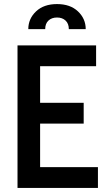

<svg xmlns="http://www.w3.org/2000/svg" viewBox="-20 -923 530 943"><path d="M66 -700H452V-598H177V-418H391V-316H177V-102H461V0H66ZM401 -780H318Q318 -807 302 -822Q286 -837 260 -837Q234 -837 218 -822Q202 -807 202 -780H119Q119 -831 157 -867Q195 -903 260 -903Q325 -903 363 -867Q401 -831 401 -780Z"/></svg>

Font: Cabin Condensed SemiBold
Style: Regular
Weight: 600
Width: 3
Designer: Pablo Impallari
Foundry: Pablo Impallari. http://www.impallari.com Igino Marini. http://www.ikern.com
Version: Version 2.001